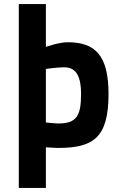

<svg xmlns="http://www.w3.org/2000/svg" viewBox="-20 -720 578 950"><path d="M268 -109C253 -109 207 -114 207 -114V-379C207 -379 264 -387 297 -387C349 -387 381 -355 381 -255C381 -148 360 -109 268 -109ZM315 -511C271 -511 207 -488 207 -488V-700H73V210H207V9C231 10 254 12 268 12C444 12 517 -41 517 -255C517 -446 451 -511 315 -511Z"/></svg>

Font: TitilliumText22L
Style: 999 wt
Weight: 900
Designer: Campivisivi
Foundry: Campivisivi
Version: 1.000